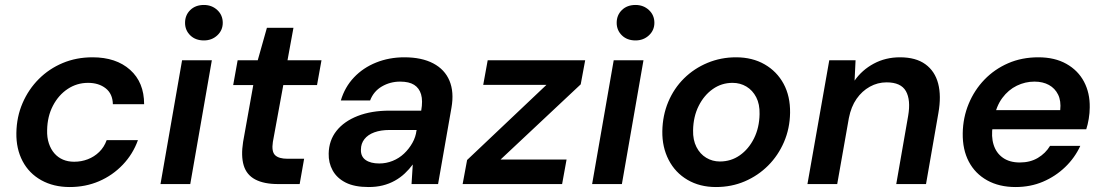

<svg xmlns="http://www.w3.org/2000/svg" viewBox="-20 -742 4450 774"><path d="M261 12Q196 12 146.5 -15.5Q97 -43 71 -92.5Q45 -142 46 -206Q47 -271 71 -326.5Q95 -382 136.5 -423.5Q178 -465 233 -488Q288 -511 353 -511Q448 -511 504.5 -460.5Q561 -410 561 -322H435Q434 -364 406 -386Q378 -408 335 -408Q290 -408 253 -383.5Q216 -359 193.5 -316Q171 -273 170 -218Q169 -188 177 -164Q185 -140 199.5 -123.5Q214 -107 234 -98.5Q254 -90 279 -90Q308 -90 334 -100Q360 -110 380 -129.5Q400 -149 410 -177H536Q516 -121 475 -78Q434 -35 379.5 -11.5Q325 12 261 12Z M627 0 714 -499H834L747 0ZM802 -579Q768 -579 747 -599.5Q726 -620 726 -650Q726 -681 747 -701.5Q768 -722 802 -722Q834 -722 856 -701.5Q878 -681 878 -650Q878 -620 856 -599.5Q834 -579 802 -579Z M1101 0Q1044 0 1009 -18.5Q974 -37 962.5 -75Q951 -113 960 -170L1001 -399H920L938 -499H1019L1056 -630H1163L1139 -499H1276L1258 -399H1122L1080 -170Q1074 -131 1089 -116.5Q1104 -102 1139 -102H1206L1188 0Z M1466 12Q1409 12 1373.5 -6Q1338 -24 1321 -55Q1304 -86 1305 -123Q1306 -176 1336.5 -214.5Q1367 -253 1422 -274.5Q1477 -296 1551 -296H1678Q1685 -336 1677.5 -361.5Q1670 -387 1649.5 -400Q1629 -413 1593 -413Q1553 -413 1519.5 -393.5Q1486 -374 1472 -337H1354Q1370 -391 1407 -430Q1444 -469 1496.5 -490Q1549 -511 1610 -511Q1680 -511 1726.5 -486.5Q1773 -462 1792 -416.5Q1811 -371 1800 -308L1746 0H1639L1644 -79Q1630 -60 1612 -43Q1594 -26 1571.5 -13.5Q1549 -1 1523 5.5Q1497 12 1466 12ZM1509 -83Q1537 -83 1563 -93.5Q1589 -104 1609 -123Q1629 -142 1642.5 -166Q1656 -190 1659 -216L1660 -218H1550Q1515 -218 1489 -208.5Q1463 -199 1449 -181Q1435 -163 1435 -139Q1434 -111 1454 -97Q1474 -83 1509 -83Z M1845 0 1863 -97 2183 -400H1928L1946 -499H2339L2321 -402L1998 -99H2264L2246 0Z M2367 0 2454 -499H2574L2487 0ZM2542 -579Q2508 -579 2487 -599.5Q2466 -620 2466 -650Q2466 -681 2487 -701.5Q2508 -722 2542 -722Q2574 -722 2596 -701.5Q2618 -681 2618 -650Q2618 -620 2596 -599.5Q2574 -579 2542 -579Z M2866 12Q2801 12 2751.5 -17Q2702 -46 2675.5 -97.5Q2649 -149 2650 -213Q2651 -277 2674 -331.5Q2697 -386 2737.5 -426Q2778 -466 2832 -488.5Q2886 -511 2947 -511Q3013 -511 3062.5 -482.5Q3112 -454 3139 -404Q3166 -354 3165 -287Q3164 -224 3140.5 -169.5Q3117 -115 3076.5 -74.5Q3036 -34 2982.5 -11Q2929 12 2866 12ZM2882 -91Q2927 -91 2962.5 -116Q2998 -141 3019.5 -184Q3041 -227 3042 -282Q3043 -322 3028.5 -350Q3014 -378 2989 -393Q2964 -408 2933 -408Q2889 -408 2853.5 -383Q2818 -358 2796.5 -315Q2775 -272 2774 -217Q2773 -178 2787.5 -149.5Q2802 -121 2827 -106Q2852 -91 2882 -91Z M3235 0 3323 -499H3429L3425 -417Q3455 -460 3502.5 -485.5Q3550 -511 3608 -511Q3672 -511 3710.5 -483Q3749 -455 3762 -405Q3775 -355 3763 -287L3713 0H3593L3641 -275Q3652 -339 3632 -374.5Q3612 -410 3554 -410Q3518 -410 3486.5 -392.5Q3455 -375 3433 -343.5Q3411 -312 3402 -266L3355 0Z M4074 12Q4008 12 3959.5 -15Q3911 -42 3885.5 -90.5Q3860 -139 3861 -205Q3862 -268 3885 -323.5Q3908 -379 3948.5 -421Q3989 -463 4044 -487Q4099 -511 4166 -511Q4232 -511 4279 -484.5Q4326 -458 4350 -412.5Q4374 -367 4373 -309Q4373 -287 4369 -263Q4365 -239 4359 -221H3948L3962 -298H4254Q4258 -335 4245.5 -360.5Q4233 -386 4208.5 -399.5Q4184 -413 4150 -413Q4113 -413 4079 -396.5Q4045 -380 4020.5 -347Q3996 -314 3987 -264L3982 -235Q3975 -192 3985.5 -158.5Q3996 -125 4023 -106Q4050 -87 4091 -87Q4133 -87 4164 -105.5Q4195 -124 4213 -154H4335Q4313 -106 4274 -68.5Q4235 -31 4184.5 -9.5Q4134 12 4074 12Z"/></svg>

Font: DM Sans 20pt SemiBold
Style: Italic
Weight: 600
Italic angle: -10°
Version: Version 4.004;gftools[0.9.30]